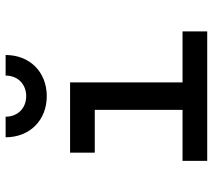

<svg xmlns="http://www.w3.org/2000/svg" viewBox="-58 -718 775 700"><g transform="rotate(-90 330.0 -367.5)"><path d="M94 0H566V-90H380V-500H124V-410H280V-90H94ZM180 -735C180 -647 242 -585 330 -585C418 -585 480 -647 480 -735H405C405 -691 374 -660 330 -660C286 -660 255 -691 255 -735Z"/></g></svg>

Font: Uncut Plan8
Style: Regular
Weight: 400
Designer: Kasper Nordkvist
Foundry: UNCUT.wtf
Version: Version 1.002;Glyphs 3.1.2 (3151)